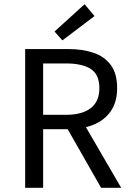

<svg xmlns="http://www.w3.org/2000/svg" viewBox="-20 -888 640 908"><path d="M99 0V-656H304Q370 -656 422 -638.5Q474 -621 504 -580.5Q534 -540 534 -471Q534 -406 504 -362.5Q474 -319 422 -298Q370 -277 304 -277H184V0ZM184 -345H292Q368 -345 409 -376.5Q450 -408 450 -471Q450 -536 409 -562Q368 -588 292 -588H184ZM287 -300 353 -344 553 0H458ZM275 -697 238 -739 380 -868 427 -812Z"/></svg>

Font: Source Code Variable
Style: Regular
Weight: 400
Monospace: yes
Designer: Paul D. Hunt, Teo Tuominen
Foundry: Adobe Systems Incorporated
Version: Version 1.010;hotconv 1.0.106;makeotfexe 2.5.65593